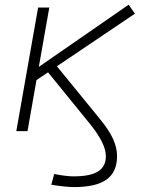

<svg xmlns="http://www.w3.org/2000/svg" viewBox="-20 -549 626 804"><path d="M290.5 234.4Q256.3 234.4 194.8 224.6L207 179.7Q257.8 189.5 288.6 189.5Q357.9 189.5 390.6 168.9Q423.3 148.4 423.3 105Q423.3 52.2 357.4 -29.3L181.2 -246.1L132.8 -213.9L95.2 0H48.3L139.6 -517.6H186.5L142.6 -269L518.6 -529.3L544.9 -491.7L218.3 -271.5L400.4 -48.3Q436.5 -4.4 453.4 32.7Q470.2 69.8 470.2 104Q470.2 170.9 426.5 202.6Q382.8 234.4 290.5 234.4Z"/></svg>

Font: Cascadia Mono ExtraLight
Style: Italic
Weight: 200
Italic angle: -10°
Monospace: yes
Designer: Aaron Bell
Foundry: Saja Typeworks
Version: Version 2404.023; ttfautohint (v1.8.4)